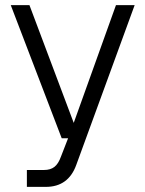

<svg xmlns="http://www.w3.org/2000/svg" viewBox="-20 -730 568 750"><path d="M85 0V-66H152Q177 -66 192.5 -78Q208 -90 218 -118L246 -190H221L22 -710H95L268 -250L433 -710H506L278 -86Q247 0 159 0Z"/></svg>

Font: Geist Light
Style: Regular
Weight: 400
Designer: Basement.studio, Andrés Briganti, Mateo Zaragoza
Foundry: Basement.studio, Vercel, Andrés Briganti, Guido Ferreyra, Mateo Zaragoza
Version: Version 1.401